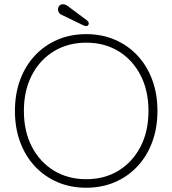

<svg xmlns="http://www.w3.org/2000/svg" viewBox="-20 -870 808 900"><path d="M718 -350Q718 -270 693.5 -204Q669 -138 624 -90Q579 -42 518 -16Q457 10 384 10Q311 10 250 -16Q189 -42 144 -90Q99 -138 74.5 -204Q50 -270 50 -350Q50 -430 74.5 -496Q99 -562 144 -610Q189 -658 250 -684Q311 -710 384 -710Q457 -710 518 -684Q579 -658 624 -610Q669 -562 693.5 -496Q718 -430 718 -350ZM676 -350Q676 -446 638.5 -518Q601 -590 535.5 -630Q470 -670 384 -670Q299 -670 233 -630Q167 -590 129.5 -518Q92 -446 92 -350Q92 -254 129.5 -182Q167 -110 233 -70Q299 -30 384 -30Q470 -30 535.5 -70Q601 -110 638.5 -182Q676 -254 676 -350ZM384 -748Q378 -748 373 -750.5Q368 -753 363 -755L266 -802Q252 -810 252 -826Q252 -835 257.5 -842.5Q263 -850 275 -850Q282 -850 287.5 -847.5Q293 -845 297 -842L387 -775Q391 -772 393.5 -768.5Q396 -765 396 -760Q396 -756 393.5 -752Q391 -748 384 -748Z"/></svg>

Font: Quicksand Light Light
Style: Regular
Weight: 300
Version: Version 3.006